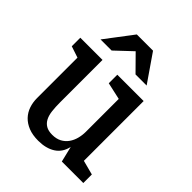

<svg xmlns="http://www.w3.org/2000/svg" viewBox="-202 -827 954 954"><g transform="rotate(45 274.5 -350.0)"><path d="M229 10Q189 10 160 -1.5Q131 -13 112 -33Q93 -53 84 -79.5Q75 -106 75 -136V-420L15 -440V-500H171V-202Q171 -170 174 -143.5Q177 -117 186.5 -98.5Q196 -80 213 -70Q230 -60 257 -60Q286 -60 306.5 -71Q327 -82 340 -100.5Q353 -119 359 -142Q365 -165 365 -189V-420L275 -440V-500H460V-80L536 -60V0H385L365 -83Q355 -36 319 -13Q283 10 229 10ZM416 -565H338L257 -647L170 -565H92L202 -710H316Z"/></g></svg>

Font: HermeneusOne
Style: Regular
Weight: 400
Designer: Rodrigo Fuenzalida, Pablo Impallari
Foundry: Pablo Impallari, Rodrigo Fuenzalida
Version: Version 1.000; ttfautohint (v0.8) -G 200 -r 50